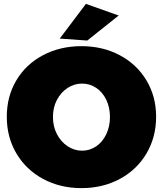

<svg xmlns="http://www.w3.org/2000/svg" viewBox="-20 -954 840 990"><path d="M785 -352Q785 -247 735.5 -163Q686 -79 598 -31.5Q510 16 400 16Q290 16 202 -31.5Q114 -79 64.5 -163Q15 -247 15 -352Q15 -457 64.5 -540Q114 -623 202 -669.5Q290 -716 400 -716Q510 -716 598 -669Q686 -622 735.5 -539Q785 -456 785 -352ZM253 -351Q253 -302 273.5 -262.5Q294 -223 328.5 -200Q363 -177 403 -177Q443 -177 476 -199.5Q509 -222 528 -262Q547 -302 547 -351Q547 -400 528 -439.5Q509 -479 476 -501Q443 -523 403 -523Q363 -523 328.5 -500.5Q294 -478 273.5 -439Q253 -400 253 -351ZM423 -934 592 -874 430 -745 288 -755Z"/></svg>

Font: Gontserrat Black
Style: Regular
Weight: 900
Designer: Julieta Ulanovsky
Foundry: Julieta Ulanovsky
Version: Version 6.001